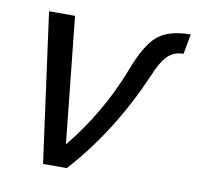

<svg xmlns="http://www.w3.org/2000/svg" viewBox="-65 -595 681 662"><g transform="rotate(10 275.5 -264.0)"><path d="M127 0 56 -522H147L193 -80Q300 -211 361 -368Q396 -462 435.5 -495Q475 -528 551 -528L538 -458Q505 -458 483 -436.5Q461 -415 440 -363Q349 -153 210 0Z"/></g></svg>

Font: Raleway-v4020 Medium
Style: Italic
Weight: 500
Italic angle: -12°
Designer: Matt McInerney, Pablo Impallari, Rodrigo Fuenzalida
Foundry: Matt McInerney, Pablo Impallari, Rodrigo Fuenzalida
Version: Version 4.020;PS 004.020;hotconv 1.0.88;makeotf.lib2.5.64775